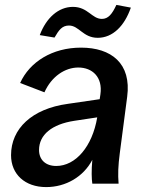

<svg xmlns="http://www.w3.org/2000/svg" viewBox="-20 -748 594 782"><path d="M168 14C248 14 320 -28 356 -97C352 -52 353 -20 356 0H463C460 -38 461 -72 468 -125L498 -354C516 -490 433 -554 310 -554C193 -554 101 -496 62 -410L161 -372C190 -437 245 -473 299 -473C356 -473 399 -434 389 -364L386 -344L256 -325C110 -305 25 -224 25 -116C25 -38 82 14 168 14ZM142 -605 202 -595C220 -626 233 -644 261 -644C302 -644 318 -594 378 -594C439 -594 487 -642 513 -717L454 -728C437 -691 421 -671 395 -671C354 -671 338 -720 277 -720C218 -720 168 -675 142 -605ZM139 -137C139 -199 191 -242 283 -256L376 -270C356 -151 288 -72 209 -72C166 -72 139 -97 139 -137Z"/></svg>

Font: Ronzino Medium
Style: Italic
Weight: 500
Italic angle: -7.99998°
Designer: Nunzio Mazzaferro
Foundry: Collletttivo
Version: Version 1.000;Glyphs 3.3 (3337)